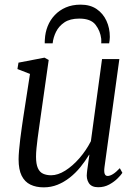

<svg xmlns="http://www.w3.org/2000/svg" viewBox="-20 -796 590 826"><path d="M168 10Q135 10 110.8 -1.8Q86.5 -13.5 73.2 -40Q60 -66.5 60 -110.5Q60 -126 62 -149.2Q64 -172.5 67.2 -198.8Q70.5 -225 74 -249.5Q77.5 -274 80 -290.5L109 -478L55 -499L59.5 -526.5L171.5 -548L189.5 -538L153.5 -284.5Q151 -265.5 147.8 -244Q144.5 -222.5 141.8 -200.5Q139 -178.5 137 -158.2Q135 -138 135 -122Q135 -90.5 142.8 -73Q150.5 -55.5 165.2 -48.8Q180 -42 200 -42Q229 -42 260.8 -62Q292.5 -82 321.5 -115.2Q350.5 -148.5 371 -188.5L419 -542H493.5L429.5 -77Q427 -58.5 430.2 -48.8Q433.5 -39 443 -39Q453 -39 466 -47Q479 -55 495.5 -72.5L506.5 -52.5Q501 -43.5 486.2 -28.8Q471.5 -14 450 -2.2Q428.5 9.5 402.5 9.5Q373.5 9.5 362 -8.8Q350.5 -27 354 -52.5Q354 -55 355.2 -63.8Q356.5 -72.5 358.2 -84.8Q360 -97 361.5 -109Q363 -121 364.5 -130L363.5 -130.5Q346.5 -102.5 325.8 -77Q305 -51.5 280.2 -32Q255.5 -12.5 227.5 -1.2Q199.5 10 168 10ZM172.5 -609.5Q172.5 -614 172.5 -618Q172.5 -622 173 -626.5Q174.5 -656.5 185.2 -683.5Q196 -710.5 215.8 -731.2Q235.5 -752 263.2 -764Q291 -776 327 -776Q368 -776 395.8 -757Q423.5 -738 438 -706.5Q452.5 -675 452.5 -637Q452.5 -629.5 451.5 -622Q450.5 -614.5 449.5 -609.5H415.5Q415.5 -613.5 415.8 -617.8Q416 -622 415.5 -629Q411.5 -663 391 -689.5Q370.5 -716 321 -716Q281.5 -716 257.2 -699.8Q233 -683.5 221 -659Q209 -634.5 206.5 -609.5Z"/></svg>

Font: Merriweather 60pt Light
Style: Italic
Weight: 300
Italic angle: -7.8°
Version: Version 2.101